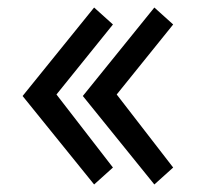

<svg xmlns="http://www.w3.org/2000/svg" viewBox="-20 -510 550 510"><path d="M290 -259 440 -445 390 -490 200 -255 390 -20 440 -65ZM130 -259 280 -445 230 -490 40 -255 230 -20 280 -65Z"/></svg>

Font: Jost
Style: Regular
Weight: 400
Version: Version 3.710